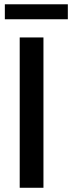

<svg xmlns="http://www.w3.org/2000/svg" viewBox="-20 -888 341 908"><path d="M300.8 -796.9V-867.7H2.9V-796.9ZM185.5 0V-710.9H73.2V0Z"/></svg>

Font: Ride SemiBold
Style: Regular
Weight: 600
Version: Version 3.000